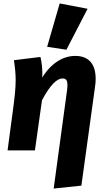

<svg xmlns="http://www.w3.org/2000/svg" viewBox="-20 -874 619 1116"><path d="M225 -423C229 -463 222 -518 215 -543L61 -524C68 -477 71 -443 71 -408C71 -362 66 -314 55 -232L24 0H183L224 -291C271 -380 311 -418 343 -418C361 -418 372 -411 372 -380C372 -370 371 -359 369 -344L292 222L453 205L532 -367C535 -385 536 -401 536 -416C536 -508 490 -549 418 -549C351 -549 282 -513 225 -423ZM366 -585 489 -823 327 -854 254 -602Z"/></svg>

Font: Fira Sans OT
Style: Bold Italic
Weight: 700
Italic angle: -8°
Designer: Carrois Corporate & Edenspiekermann
Foundry: Carrois Corporate GbR & Edenspiekermann AG
Version: Version 2.001